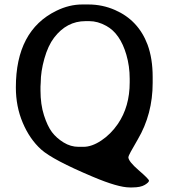

<svg xmlns="http://www.w3.org/2000/svg" viewBox="-20 -716 757 845"><path d="M158.2 -317.9Q158.2 -256.3 173.6 -208.5Q189 -160.6 208.7 -134.5Q228.5 -108.4 259.8 -89.1Q291 -69.8 325.7 -69.8H347.2Q384.3 -69.8 426 -97.7Q467.8 -125.5 499 -170.9Q550.8 -247.1 550.8 -353V-369.6Q550.8 -424.8 536.1 -475.1Q508.8 -568.8 447.8 -602.1Q410.2 -623 373 -623H356.4Q273.4 -623 217.8 -549.8Q191.4 -515.1 175.3 -458Q159.2 -400.9 159.2 -352.1L158.2 -335ZM651.9 -377.4V-351.1Q651.9 -213.9 586.4 -102.5Q544.9 -32.2 544.9 -24.4Q544.9 -5.9 590.3 33.2Q635.7 72.3 635.7 79.3Q635.7 86.4 617.2 97.7Q598.6 108.9 562.5 108.9H550.8Q499.5 108.9 388.7 62Q212.4 -12.2 161.1 -58.1Q110.4 -104 80.1 -175.8Q49.8 -247.1 49.8 -331.1Q49.8 -581.5 228 -668.5Q284.7 -696.3 341.8 -696.3H369.1Q430.7 -696.3 486.3 -671.9Q588.9 -627 629.4 -519.5Q651.9 -458.5 651.9 -377.4Z"/></svg>

Font: Averia Gruesa Libre
Style: Regular
Weight: 400
Italic angle: -1.70001°
Version: Version 1.002